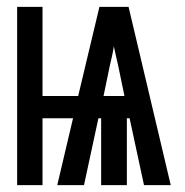

<svg xmlns="http://www.w3.org/2000/svg" viewBox="-20 -540 540 560"><path d="M30 0V-520H104V-260H208L270 -520H355L478 0H400L358 -195H350V0H275V-195H267L225 0H147L193 -195H104V0ZM282 -260H343L325 -347Q322 -361 318.5 -375.5Q315 -390 312 -405Q310 -390 306.5 -375.5Q303 -361 300 -347Z"/></svg>

Font: Iosevka SS18 Semibold
Style: Regular
Weight: 600
Monospace: yes
Designer: Belleve Invis
Foundry: Belleve Invis
Version: Version 25.1.1; ttfautohint (v1.8.4)